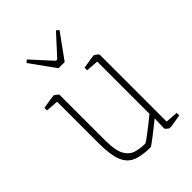

<svg xmlns="http://www.w3.org/2000/svg" viewBox="-193 -737 839 839"><g transform="rotate(-45 226.5 -317.0)"><path d="M237 10Q182 10 149.5 -4.5Q117 -19 103 -56.5Q89 -94 89 -161V-420L31 -424V-440Q58 -445 75 -447.5Q92 -450 98 -450Q100 -450 109 -443Q118 -436 118 -433V-150Q118 -89 134 -61Q150 -33 176 -25.5Q202 -18 231 -18Q235 -18 254 -32Q273 -46 296.5 -64.5Q320 -83 337 -97V-420L279 -424V-440Q306 -445 323 -447.5Q340 -450 346 -450Q348 -450 357 -443Q366 -436 366 -433V-20L424 -16V0Q393 5 378.5 7.5Q364 10 357 10Q353 10 345 3Q337 -4 337 -7L339 -67Q328 -58 311.5 -45Q295 -32 279 -19.5Q263 -7 251 1.5Q239 10 237 10ZM197 -519 114 -634 126 -644 212 -550H220L306 -644L318 -634L235 -519Z"/></g></svg>

Font: Grenze Gotisch Thin
Style: Regular
Weight: 100
Designer: Renata Polastri
Foundry: Omnibus-Type
Version: Version 1.001